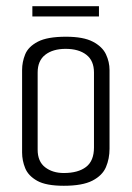

<svg xmlns="http://www.w3.org/2000/svg" viewBox="-20 -593 423 617"><path d="M185 4Q128 4 99.5 -12Q71 -28 61 -52.5Q51 -77 51 -103V-368Q51 -394 61 -418.5Q71 -443 101.5 -459Q132 -475 192 -475Q248 -475 278.5 -459Q309 -443 320.5 -418.5Q332 -394 332 -368V-115Q332 -83 320.5 -56Q309 -29 277 -12.5Q245 4 185 4ZM185 -37Q231 -37 256.5 -56.5Q282 -76 282 -119V-360Q282 -398 257.5 -417Q233 -436 191 -436Q150 -436 125.5 -417Q101 -398 101 -360V-112Q101 -74 125 -55.5Q149 -37 185 -37ZM84 -540V-573H298V-540Z"/></svg>

Font: Smooch Sans
Style: Regular
Weight: 400
Designer: Robert E. Leuschke
Foundry: Robert E. Leuschke
Version: Version 1.010; ttfautohint (v1.8.3)